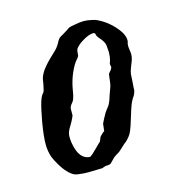

<svg xmlns="http://www.w3.org/2000/svg" viewBox="-73 -491 510 552"><g transform="rotate(-15 182.0 -215.5)"><path d="M26.4 -112.8Q26.4 -136.7 33.2 -176.8Q40 -215.3 46.4 -235.8Q51.3 -250.5 56.6 -256.3Q58.6 -258.3 60.1 -261.2Q61.5 -265.1 63 -272.9Q64.5 -278.8 65.4 -284.7Q66.4 -293 67.9 -298.8Q70.3 -307.1 75.2 -314.9Q79.1 -321.8 86.4 -330.1Q92.3 -337.4 100.6 -345.7Q106.9 -352.1 113.3 -357.9Q121.6 -365.2 127 -371.6Q133.3 -379.4 137.2 -387.2Q142.1 -397.5 149.9 -401.9Q150.9 -402.3 152.8 -403.3Q161.6 -408.2 162.6 -409.2Q162.6 -409.2 164.1 -410.2Q167.5 -412.6 170.4 -414.1Q173.3 -416 176.8 -418.5Q178.2 -419.9 184.6 -421.4Q190.4 -422.9 197.3 -423.8Q212.9 -426.8 224.1 -426.8Q233.9 -426.8 247.1 -423.8Q252 -422.9 256.8 -421.4Q262.7 -419.4 268.1 -416Q269 -415.5 272 -414.1Q279.8 -409.7 289.1 -402.8Q300.8 -393.6 309.6 -383.8Q318.8 -373.5 324.2 -364.3Q331.1 -351.6 331.1 -341.8Q331.1 -337.4 330.1 -334.5Q328.6 -331.5 328.6 -325.2Q328.6 -319.3 329.8 -312Q331.1 -304.7 331.1 -298.8Q331.1 -291.5 328.1 -282.2Q326.7 -277.8 323.2 -269.5Q321.3 -264.6 320.3 -262.2Q316.4 -252 315.4 -244.1Q315.4 -242.7 314.9 -234.9Q314.5 -228 314 -220.2Q313.5 -211.9 313 -207Q312.5 -197.3 312.5 -195.8Q312 -193.4 310.5 -189.9Q308.1 -183.1 306.2 -180.7Q298.8 -170.9 293 -154.8Q290 -147 282.7 -122.6Q282.7 -122.6 282.7 -122.6Q275.4 -98.1 271 -87.9Q267.6 -79.1 262.2 -72.3Q259.3 -68.4 254.9 -64Q250 -59.1 244.6 -55.2Q239.3 -50.8 232.9 -44.4Q227.1 -39.1 224.1 -36.6Q221.7 -34.7 219.2 -33.7Q218.3 -33.2 217.3 -32.7Q213.9 -30.8 208 -26.4L191.9 -10.3Q191.4 -9.8 189 -9.3Q186.5 -8.8 182.6 -8.3Q181.2 -8.3 179.7 -8.3Q176.3 -7.8 175.8 -7.8Q174.8 -7.8 169.9 -5.9Q167.5 -4.9 166.5 -4.4L124.5 -3.4Q113.3 -3.4 104.5 -4.4Q91.8 -5.4 85.9 -7.3Q76.2 -10.7 64.9 -22.5Q54.7 -33.2 45.9 -48.3Q37.6 -62 33.2 -72.8Q26.4 -91.3 26.4 -112.8ZM98.1 -115.7Q98.1 -108.9 99.1 -100.1Q101.6 -84 106 -73.2Q110.8 -61 118.2 -54.2Q127.9 -44.9 141.1 -44.9Q144 -46.9 149.4 -51.3Q155.3 -56.6 162.6 -64Q167 -68.4 172.9 -74.2Q177.2 -78.1 179.2 -80.1L184.1 -92.3Q184.6 -93.3 186.5 -95.2Q188.5 -97.7 191.4 -100.1Q193.4 -102.1 194.8 -103.5Q197.8 -105.5 198.7 -105.5L201.2 -127.4Q201.7 -128.4 201.7 -128.4Q205.1 -135.3 207.5 -140.1Q209.5 -143.6 210.4 -145.5Q213.4 -151.4 214.4 -152.3Q214.8 -153.3 215.8 -155.3Q217.8 -158.2 220.2 -161.6Q221.7 -163.6 222.7 -165Q225.1 -168 227.1 -170.4Q234.4 -180.2 239.7 -199.2Q243.7 -211.4 246.6 -218.3Q249.5 -225.6 250.5 -231Q251 -233.4 251 -234.9Q251.5 -237.3 251.5 -237.3Q252.4 -245.1 252.9 -249Q253.4 -253.4 253.9 -256.8Q254.4 -260.3 254.6 -261Q254.9 -261.7 256.3 -263.7Q257.8 -265.6 259.8 -267.8Q261.7 -270 263.2 -272Q264.6 -273.9 264.6 -274.9Q264.6 -275.4 265.1 -276.4Q266.1 -277.3 266.1 -278.8Q266.1 -279.8 265.6 -281.2Q264.6 -283.7 264.6 -287.4Q264.6 -291 266.1 -293.5Q266.6 -293.9 267.6 -297.9Q269 -303.2 269.8 -309.3Q270.5 -315.4 270.5 -321.8Q270.5 -328.1 269.5 -336.4Q269 -341.3 268.6 -344.7Q266.6 -353 258.3 -363.3Q253.9 -368.7 252 -370.6Q247.6 -376 247.1 -380.9Q246.6 -386.2 239.7 -386.2Q234.4 -386.2 225.1 -382.8Q216.8 -379.4 209 -374.5Q199.7 -369.1 193.4 -363.3Q186 -356.4 184.6 -351.6Q184.1 -349.6 183.6 -346.7Q183.6 -344.2 183.1 -341.3Q182.6 -337.9 182.6 -335.4Q182.1 -332 177.2 -326.7Q166 -314.9 155.3 -289.6Q146.5 -268.6 142.6 -245.6Q141.1 -236.3 139.6 -229Q136.7 -216.8 133.3 -211.9Q132.3 -210.4 130.9 -208.5Q127 -204.1 125 -200.7Q123 -196.8 122.6 -192.4V-173.3Q120.1 -166.5 115.2 -157.2Q112.3 -152.3 109.9 -147.9Q104 -138.7 101.6 -132.8Q98.1 -124.5 98.1 -115.7Z"/></g></svg>

Font: IM FELL English
Style: Italic
Weight: 400
Italic angle: -18°
Designer: Igino Marini
Foundry: Igino Marini
Version: 3.00